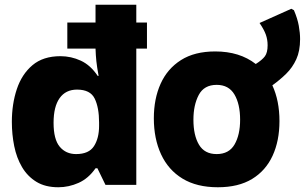

<svg xmlns="http://www.w3.org/2000/svg" viewBox="-20 -780 1286 810"><path d="M226 10Q171 10 133.5 -13Q96 -36 73 -75Q50 -114 40 -163.5Q30 -213 30 -266Q30 -341 51 -404Q72 -467 117 -505Q162 -543 235 -543Q280 -543 321 -524Q362 -505 392 -460H396Q389 -498 386.5 -522Q384 -546 383 -575H264V-685H383V-760H555V-685H600V-575H555V0H425L391 -70H383Q353 -27 311.5 -8.5Q270 10 226 10ZM301 -130Q355 -130 376.5 -163.5Q398 -197 398 -249V-263Q398 -326 379.5 -364Q361 -402 305 -402Q257 -402 231.5 -366Q206 -330 206 -262Q206 -192 232 -161Q258 -130 301 -130Z M899 10Q810 10 750 -26.5Q690 -63 659.5 -129Q629 -195 629 -281Q629 -363 657.5 -426.5Q686 -490 743.5 -526.5Q801 -563 888 -563Q991 -563 1059 -510Q1086 -527 1097.5 -542.5Q1109 -558 1109 -589Q1109 -613 1101.5 -634Q1094 -655 1075 -683L1209 -743L1220 -737Q1235 -702 1240.5 -671.5Q1246 -641 1246 -615Q1246 -565 1230 -530Q1214 -495 1187.5 -469Q1161 -443 1129 -420Q1159 -355 1159 -269Q1159 -186 1130 -123Q1101 -60 1043.5 -25Q986 10 899 10ZM894 -130Q946 -130 969.5 -170.5Q993 -211 993 -275Q993 -341 969 -381.5Q945 -422 894 -422Q841 -422 818.5 -379.5Q796 -337 796 -275Q796 -209 819.5 -169.5Q843 -130 894 -130Z"/></svg>

Font: Noto Sans Mono Black
Style: Regular
Weight: 900
Designer: Monotype Design Team
Foundry: Monotype Imaging Inc.
Version: Version 2.014